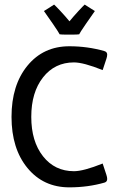

<svg xmlns="http://www.w3.org/2000/svg" viewBox="-20 -805 520 830"><path d="M390.1 -757.3Q378.9 -742.2 351.6 -702.1Q324.2 -662.1 322.3 -656.7Q318.4 -655.3 279.3 -655.3Q241.2 -655.3 237.8 -656.7Q235.8 -662.1 208.5 -702.1Q181.2 -742.2 169.9 -757.3Q170.4 -757.8 190.7 -770.3Q210.9 -782.7 213.9 -785.2Q218.3 -781.7 240.5 -758.1Q262.7 -734.4 280.3 -712.9Q297.9 -734.4 319.8 -758.1Q341.8 -781.7 346.2 -785.2Q349.1 -782.7 369.4 -770.3Q389.6 -757.8 390.1 -757.3ZM279.8 -605Q358.9 -605 431.6 -584Q443.4 -580.6 443.4 -568.8Q443.4 -561 439.9 -550.8L423.8 -502Q340.8 -535.2 299.8 -535.2Q216.8 -535.2 166 -470.5Q115.2 -405.8 115.2 -299.8Q115.2 -193.8 166 -129.4Q216.8 -64.9 299.8 -64.9Q340.8 -64.9 423.8 -98.1L439.9 -49.3Q443.4 -39.1 443.4 -31.2Q443.4 -19 431.6 -15.6Q360.4 4.9 279.8 4.9Q167.5 4.9 98.6 -78.9Q29.8 -162.6 29.8 -299.8Q29.8 -437 98.6 -521Q167.5 -605 279.8 -605Z"/></svg>

Font: Nikodecs
Style: Medium
Weight: 500
Version: Version 0.29